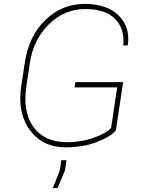

<svg xmlns="http://www.w3.org/2000/svg" viewBox="-20 -741 727 979"><path d="M315.4 10.3Q198.2 10.7 132.8 -77.1Q67.4 -165 88.4 -302.7L106 -418.9Q126.5 -558.1 211.9 -639.6Q296.9 -721.2 411.1 -721.2Q525.4 -720.7 585 -662.1Q644.5 -603.5 631.8 -512.2L630.9 -509.3H608.4Q617.2 -591.8 567.9 -643.6Q518.6 -695.3 413.6 -694.8Q308.6 -694.8 229.5 -617.2Q150.4 -539.6 132.3 -419.9L114.7 -302.7Q94.7 -170.9 150.4 -93.8Q206.1 -16.6 319.3 -16.1Q394.5 -15.6 459 -39.1Q523.4 -62.5 546.4 -88.4L577.6 -295.4H360.4L364.3 -322.3H607.9L570.8 -76.2Q544.9 -44.9 476.6 -17.6Q408.2 9.8 315.4 10.3ZM311.5 127 273.9 217.8H249.5L284.7 128.9L292.5 75.7H318.8Z"/></svg>

Font: Roboto-ThinItalic
Style: Italic
Weight: 250
Italic angle: -12°
Designer: Google
Version: Version 1.100141; 2013; ttfautohint (v0.94.14-c901) -l 8 -r 